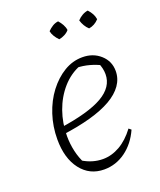

<svg xmlns="http://www.w3.org/2000/svg" viewBox="-129 -756 704 846"><g transform="rotate(-20 223.0 -333.5)"><path d="M214 8Q146 8 105 -45Q64 -98 64 -187Q64 -247 82 -302Q100 -357 132 -399Q164 -441 204.5 -465.5Q245 -490 291 -490Q341 -490 375 -459.5Q409 -429 409 -383Q409 -347 388 -317Q367 -287 327 -264Q287 -241 228 -224.5Q169 -208 93 -198V-230Q232 -250 297 -287.5Q362 -325 362 -385Q362 -413 349 -441L367 -424Q340 -438 311 -446Q282 -454 250 -455L271 -459Q221 -440 184.5 -398.5Q148 -357 128.5 -302Q109 -247 109 -186Q109 -150 117 -114.5Q125 -79 142 -47L128 -66Q152 -51 176 -44Q200 -37 224 -37Q265 -37 303.5 -59Q342 -81 375 -125L386 -116Q360 -58 314.5 -25Q269 8 214 8ZM245 -675Q255 -664 262 -651.5Q269 -639 271 -625Q263 -615 249.5 -608Q236 -601 223 -599Q212 -610 204.5 -622.5Q197 -635 195 -647Q206 -658 218 -665.5Q230 -673 245 -675ZM384 -675Q395 -663 401.5 -651Q408 -639 410 -625Q400 -614 388 -607.5Q376 -601 363 -599Q353 -608 345.5 -620.5Q338 -633 334 -647Q344 -658 357 -665.5Q370 -673 384 -675Z"/></g></svg>

Font: Piazzolla Thin Thin
Style: Italic
Weight: 250
Italic angle: -11.3°
Version: Version 2.005